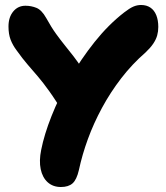

<svg xmlns="http://www.w3.org/2000/svg" viewBox="-20 -733 666 769"><path d="M224 16Q192 16 171 -3Q150 -22 143 -55.5Q136 -89 145 -133Q157 -194 186.5 -268.5Q216 -343 260 -419.5Q304 -496 359 -565Q414 -634 477 -683Q499 -700 514 -706.5Q529 -713 545 -713Q567 -713 582.5 -702.5Q598 -692 606 -672Q614 -652 614 -625Q614 -607 609.5 -591Q605 -575 594 -558.5Q583 -542 563 -523Q509 -476 465.5 -419.5Q422 -363 388.5 -301Q355 -239 332 -176Q309 -113 296 -52Q287 -13 270.5 1.5Q254 16 224 16ZM296 -242Q277 -242 262 -250Q247 -258 238 -274Q203 -332 177.5 -367.5Q152 -403 131.5 -427Q111 -451 91 -474Q71 -497 46 -532Q31 -552 22.5 -574Q14 -596 14 -627Q14 -664 33 -687Q52 -710 82 -710Q105 -710 126 -701.5Q147 -693 165 -661Q186 -623 204.5 -597.5Q223 -572 240 -551Q257 -530 274.5 -507.5Q292 -485 311.5 -455Q331 -425 354 -379Q364 -360 364 -336.5Q364 -313 356 -291.5Q348 -270 332.5 -256Q317 -242 296 -242Z"/></svg>

Font: Shantell Sans ExtraBold
Style: Regular
Weight: 800
Designer: Stephen Nixon, Anya Danilova, Shantell Martin
Foundry: Arrow Type
Version: Version 1.011;[c5ecc13dd]